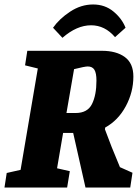

<svg xmlns="http://www.w3.org/2000/svg" viewBox="-39 -838 616 858"><path d="M497 -91 553 -66 543 0H343L288 -244H243L216 -86L273 -73L261 0H-19L-9 -65L53 -79L130 -532L73 -546L83 -611H416Q481 -611 519 -583Q557 -555 557 -496Q557 -426 523 -363Q489 -300 431 -268L430 -260Q456 -188 497 -91ZM258 -333H299Q352 -333 372 -373Q392 -413 392 -478Q392 -511 383 -526Q374 -541 353 -541Q340 -541 292 -529ZM198 -714Q226 -754 274.5 -786Q323 -818 377 -818Q430 -818 468 -786.5Q506 -755 522 -714L475 -672Q430 -725 368 -725Q304 -725 240 -669Z"/></svg>

Font: Grenze ExtraBold
Style: Italic
Weight: 800
Italic angle: -10°
Designer: Renata Polastri
Foundry: Omnibus-Type
Version: Version 1.002; ttfautohint (v1.8)